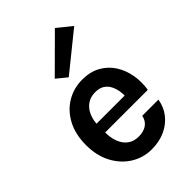

<svg xmlns="http://www.w3.org/2000/svg" viewBox="-235 -887 999 999"><g transform="rotate(-45 265.0 -387.5)"><path d="M274.1 14Q212.1 14 160.5 -17.9Q109 -49.8 78 -107.8Q47.1 -165.7 47.1 -243.1Q47.1 -323.1 77.8 -380.4Q108.5 -437.8 160 -468.4Q211.6 -499 274.1 -499Q332.2 -499 374.4 -475.7Q416.5 -452.3 442.4 -412.6Q468.2 -373 477.2 -323Q486.2 -273.1 478 -219.9H141.1V-284H394.6L371.6 -269Q373.1 -292.6 369.3 -316.5Q365.5 -340.4 355 -360.5Q344.4 -380.7 325.2 -392.9Q306 -405 276 -405Q240 -405 215 -387Q190 -369 177.1 -338.1Q164.1 -307.2 164.1 -268V-220.9Q164.1 -179.9 176.3 -148.5Q188.5 -117 212.8 -99Q237.1 -81 274.1 -81Q308.6 -81 332 -96.9Q355.5 -112.9 362 -144.9H481Q473.5 -98.1 445.7 -62.3Q417.8 -26.5 374 -6.3Q330.2 14 274.1 14ZM233.1 -556.8 176.5 -603.2 363.6 -789.4 442.2 -725.7Z"/></g></svg>

Font: Karla
Style: Regular
Weight: 400
Designer: Jonathan Pinhorn
Version: Version 2.004;gftools[0.9.33]